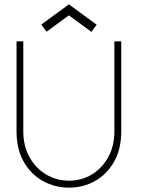

<svg xmlns="http://www.w3.org/2000/svg" viewBox="-20 -850 649 882"><path d="M505.5 -660H537V-246.5Q537 -165 504 -107Q471 -49 416.5 -18.5Q362 12 297 12Q232 12 177 -18.5Q122 -49 89 -107Q56 -165 56 -246.5V-660H87V-248Q87 -179.5 115.5 -128.2Q144 -77 191.8 -48.5Q239.5 -20 297 -20Q354.5 -20 401.8 -48.5Q449 -77 477.2 -128.2Q505.5 -179.5 505.5 -248ZM194 -704.5 169.5 -737 296.5 -830 424 -736.5 400 -703.5 296.5 -779.5Z"/></svg>

Font: League Spartan Thin Thin
Style: Regular
Weight: 250
Version: Version 2.002